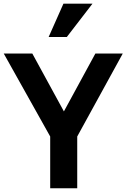

<svg xmlns="http://www.w3.org/2000/svg" viewBox="-20 -1007 677 1027"><path d="M248.5 -276.9 0 -720.7H152.8L321.8 -411.1L490.2 -720.7H636.7L393.1 -276.9V0H248.5ZM319.3 -987.3H474.6L337.4 -809.1H240.2Z"/></svg>

Font: Monda
Style: Bold
Weight: 700
Designer: Vernon Adams
Foundry: Vernon Adams
Version: Version 2.100; ttfautohint (v1.8.3)